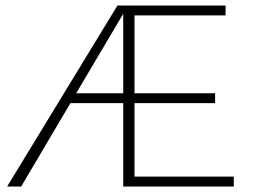

<svg xmlns="http://www.w3.org/2000/svg" viewBox="-20 -678 918 698"><path d="M469 -36H830V0H428V-303H236L57 0H6L407 -658H800V-622H469V-339H762V-303H469ZM257 -339H428V-628Z"/></svg>

Font: EauTestText Light
Style: Regular
Weight: 300
Designer: Christian Thalmann (Catharsis Fonts)
Version: Version 0.001;PS 000.001;hotconv 1.0.88;makeotf.lib2.5.64775